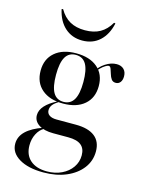

<svg xmlns="http://www.w3.org/2000/svg" viewBox="-122 -696 726 962"><g transform="rotate(15 241.0 -215.0)"><path d="M198.4 192.7Q119.4 192.7 72.6 164.5Q25.8 136.3 25.8 89.5Q25.8 52.4 55.2 24.2Q84.7 -4 141.1 -23.4L146.8 -19.4Q124.2 -7.3 110.5 19.4Q96.8 46 96.8 79Q96.8 128.2 127.8 155.6Q158.9 183.1 214.5 183.1Q257.3 183.1 290.7 166.9Q324.2 150.8 343.5 123Q362.9 95.2 362.9 60.5Q362.9 25 341.1 7.7Q319.4 -9.7 274.2 -9.7H196Q148.4 -9.7 121 -27.8Q93.5 -46 93.5 -76.6Q93.5 -102.4 114.5 -125.8Q135.5 -149.2 175.8 -169.4L183.9 -168.5Q162.1 -155.6 152.8 -143.1Q143.5 -130.6 143.5 -116.1Q143.5 -99.2 156.9 -89.9Q170.2 -80.6 194.4 -80.6H294.4Q358.9 -80.6 392.7 -54.4Q426.6 -28.2 426.6 23.4Q426.6 72.6 397.2 110.9Q367.7 149.2 316.5 171Q265.3 192.7 198.4 192.7ZM204.8 -166.1Q134.7 -166.1 94.4 -200.8Q54 -235.5 54 -296.8Q54 -357.3 94.4 -391.9Q134.7 -426.6 204.8 -426.6Q275 -426.6 315.3 -392.3Q355.6 -358.1 355.6 -296.8Q355.6 -235.5 315.3 -200.8Q275 -166.1 204.8 -166.1ZM204.8 -175Q240.3 -175 258.1 -204.8Q275.8 -234.7 275.8 -296.8Q275.8 -358.9 258.5 -388.7Q241.1 -418.5 204.8 -418.5Q168.5 -418.5 151.2 -388.7Q133.9 -358.9 133.9 -296.8Q133.9 -234.7 151.2 -204.8Q168.5 -175 204.8 -175ZM433.1 -334.7Q417.7 -334.7 410.1 -345.6Q402.4 -356.5 398.4 -371Q394.4 -385.5 389.9 -396.8Q385.5 -408.1 377.4 -408.1Q371.8 -408.1 360.5 -401.2Q349.2 -394.4 337.1 -382.3Q325 -370.2 317.7 -354L312.9 -359.7Q326.6 -387.9 356 -407.3Q385.5 -426.6 414.5 -426.6Q437.9 -426.6 451.6 -413.3Q465.3 -400 465.3 -376.6Q465.3 -357.3 456.5 -346Q447.6 -334.7 433.1 -334.7ZM215.3 -496Q162.1 -496 125.4 -529Q88.7 -562.1 75.8 -621.8L83.1 -623.4Q104.8 -585.5 137.1 -567.3Q169.4 -549.2 215.3 -549.2Q261.3 -549.2 293.5 -567.3Q325.8 -585.5 347.6 -623.4L354.8 -621.8Q341.9 -562.1 305.6 -529Q269.4 -496 215.3 -496Z"/></g></svg>

Font: Playfair 144pt
Style: Regular
Weight: 400
Designer: Claus Eggers Sørensen
Foundry: Claus Eggers Sørensen
Version: Version 2.001;gftools[0.9.30]